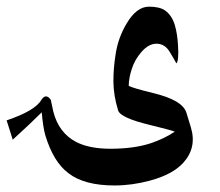

<svg xmlns="http://www.w3.org/2000/svg" viewBox="-24 -445 666 582"><path d="M129.9 -142.6Q132.8 -127.9 137.7 -106.4Q154.3 -42 207 -14.6Q247.1 5.9 310.5 5.9Q381.8 5.9 432.6 -10.7Q473.6 -24.4 505.9 -45.9Q494.1 -50.8 429.7 -66.4Q340.8 -87.9 334 -110.4Q320.3 -155.3 319.8 -196.3Q319.3 -237.3 327.1 -284.7Q335 -332 359.4 -373Q389.6 -424.8 427.7 -424.8Q460 -424.8 476.6 -413.1Q497.1 -398.4 505.9 -369.1Q513.7 -342.8 515.6 -307.6Q518.6 -260.7 510.7 -252.9Q501 -270.5 490.2 -288.1Q475.6 -312.5 450.2 -312.5Q426.8 -312.5 405.3 -288.1Q383.8 -263.7 375 -234.4Q370.1 -218.8 369.1 -211.9Q366.2 -197.3 366.2 -184.6Q382.8 -176.8 439.5 -163.1Q529.3 -141.6 541 -103.5L554.7 -58.6Q573.2 2.9 531.2 48.8Q499 84 430.7 102.5Q376 117.2 323.2 117.2Q231.4 117.2 183.6 80.1Q137.7 45.9 113.3 -35.2Q106.4 -59.6 102.5 -104.5Q70.3 -72.3 14.6 -21.5L-3.9 -80.1Q83 -109.4 101.6 -142.6Q115.2 -163.1 129.9 -142.6Z"/></svg>

Font: Thabit-Bold-Oblique
Style: Bold Oblique
Weight: 700
Designer: Regenerated by Nadim Shaikli
Foundry: MAK Alagha
Version: 0.01